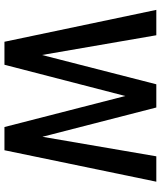

<svg xmlns="http://www.w3.org/2000/svg" viewBox="52 -792 740 885"><g transform="rotate(90 422.5 -350.0)"><path d="M818 -700 673 0H566L423 -557L279 0H173L26 -700H143L234 -173L369 -700H476L611 -175L701 -700Z"/></g></svg>

Font: Sarabun Medium
Style: Regular
Weight: 500
Designer: Suppakit Chalermlarp | Katatrad Co.,Ltd.
Foundry: Cadson Demak Co.,Ltd.
Version: Version 1.000; ttfautohint (v1.6)